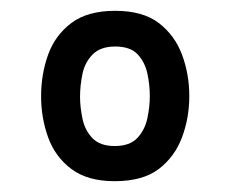

<svg xmlns="http://www.w3.org/2000/svg" viewBox="-20 -748 426 355"><path d="M192 -413Q142 -413 112 -435.5Q82 -458 69 -494Q56 -530 56 -570Q56 -611 69 -647Q82 -683 112 -705.5Q142 -728 193 -728Q244 -728 273.5 -705.5Q303 -683 316.5 -647Q330 -611 330 -570Q330 -530 316.5 -494Q303 -458 273.5 -435.5Q244 -413 192 -413ZM192 -478Q220 -478 234 -493Q248 -508 252.5 -529.5Q257 -551 257 -570Q257 -591 252.5 -612Q248 -633 234.5 -647.5Q221 -662 193 -662Q166 -662 151.5 -647.5Q137 -633 132.5 -611.5Q128 -590 128 -569Q128 -550 132.5 -528.5Q137 -507 151 -492.5Q165 -478 192 -478Z"/></svg>

Font: Onest Medium
Style: Regular
Weight: 500
Designer: Dmitri Voloshin, Andrey Kudryavtsev
Foundry: Dmitri Voloshin, Andrey Kudryavtsev
Version: Version 1.000;gftools[0.9.33]